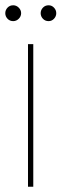

<svg xmlns="http://www.w3.org/2000/svg" viewBox="-21 -707 233 727"><path d="M85 0V-540H105V0ZM29 -627Q16 -627 7.5 -636Q-1 -645 -1 -657Q-1 -669 7.5 -678Q16 -687 29 -687Q41 -687 50 -678Q59 -669 59 -657Q59 -645 50 -636Q41 -627 29 -627ZM163 -627Q150 -627 141.5 -636Q133 -645 133 -657Q133 -669 141.5 -678Q150 -687 163 -687Q175 -687 183.5 -678Q192 -669 192 -657Q192 -645 183.5 -636Q175 -627 163 -627Z"/></svg>

Font: Poppins Thin
Style: Regular
Weight: 250
Designer: Ninad Kale (Devanagari), Jonny Pinhorn (Latin)
Foundry: Indian Type Foundry
Version: Version 3.200;PS 1.000;hotconv 16.6.54;makeotf.lib2.5.65590